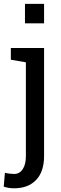

<svg xmlns="http://www.w3.org/2000/svg" viewBox="-47 -782 324 1015"><path d="M27.3 213.4Q11.7 213.4 -1 211.2Q-13.7 209 -27.3 204.6L-21 131.3Q-14.2 133.8 2.2 135.7Q18.6 137.7 27.3 137.7Q56.2 137.7 73 112.5Q89.8 87.4 89.8 43.5V-452.6L10.3 -466.3V-528.3H186V43.5Q186 125 144 169.2Q102.1 213.4 27.3 213.4ZM85 -658.7V-761.7H186V-658.7Z"/></svg>

Font: Hanuman
Style: Regular
Weight: 400
Designer: Danh Hong
Foundry: Danh Hong
Version: Version 9.000